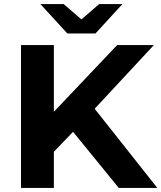

<svg xmlns="http://www.w3.org/2000/svg" viewBox="-20 -921 791 941"><path d="M448 -757 580 -901H466L379 -826L292 -901H178L310 -757ZM562 0H751L444 -388L734 -700H554L244 -373V-700H83V0H244V-177L338 -275Z"/></svg>

Font: Montserrat Lite
Style: Bold
Weight: 700
Designer: Julieta Ulanovsky
Foundry: Julieta Ulanovsky
Version: Version 7.200;PS 007.200;hotconv 1.0.88;makeotf.lib2.5.64775